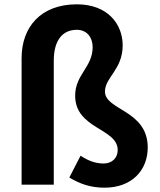

<svg xmlns="http://www.w3.org/2000/svg" viewBox="-20 -855 740 889"><path d="M301 -33C351 -3 400 14 464 14C592 14 664 -68 664 -172C664 -346 466 -344 466 -431C466 -497 548 -533 548 -645C548 -743 479 -835 336 -835C168 -835 80 -729 80 -586V0H229V-574C229 -664 266 -717 336 -717C382 -717 409 -682 409 -637C409 -544 328 -510 328 -412C328 -257 525 -262 525 -160C525 -125 500 -98 460 -98C424 -98 391 -109 353 -134Z"/></svg>

Font: Kawkab Mono
Style: Bold
Weight: 700
Monospace: yes
Designer: Abdullah Arif
Foundry: Abdullah Arif
Version: Version 1.000;PS 000.500;hotconv 1.0.88;makeotf.lib2.5.64775